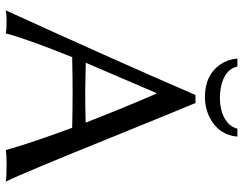

<svg xmlns="http://www.w3.org/2000/svg" viewBox="-109 -735 847 669"><g transform="rotate(90 314.5 -400.5)"><path d="M456.1 -804.2Q450.2 -737.3 386.7 -706.1Q355 -691.4 319.8 -690.9Q240.7 -690.9 203.6 -746.1Q186.5 -772 184.1 -804.2H211.9Q220.7 -760.7 281.7 -747.1Q300.3 -743.2 319.8 -743.2Q383.3 -743.2 414.6 -777.3Q425.3 -790 428.2 -804.2ZM407.2 -275.4Q360.8 -396 306.2 -522H304.2L198.7 -275.9Q211.9 -275.9 242.2 -274.9Q285.6 -273.9 303.2 -273.9Q346.2 -273.9 407.2 -275.4ZM179.2 -228.5Q118.2 -78.1 96.2 2.9Q83.5 0 50.8 0Q27.3 0.5 16.1 2.9Q186.5 -370.1 311 -658.2H338.9Q374 -574.2 455.6 -373Q582 -59.6 612.8 2.9Q594.7 0 553.2 0Q520 0 502.9 2.9Q478 -86.4 425.3 -228.5Q354 -230 308.1 -230Q251 -230 179.2 -228.5Z"/></g></svg>

Font: Linux Biolinum Capitals O
Style: Small Caps
Weight: 400
Designer: Philipp H. Poll
Foundry: Philipp H. Poll
Version: Version 1.0.4